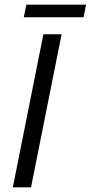

<svg xmlns="http://www.w3.org/2000/svg" viewBox="-20 -803 389 823"><path d="M93 -783 82 -729H338L349 -783ZM166 -656 35 0H113L244 -656Z"/></svg>

Font: Cambridge Sans Italic
Style: Regular
Weight: 400
Italic angle: -11°
Version: Version 2.000;PS 002.000;hotconv 1.0.88;makeotf.lib2.5.64775